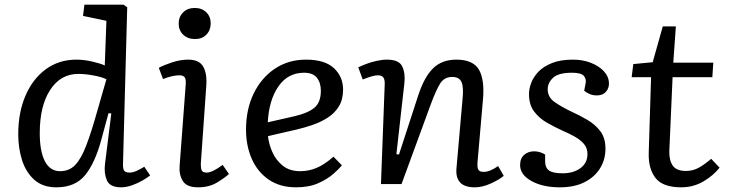

<svg xmlns="http://www.w3.org/2000/svg" viewBox="-20 -787 3132 821"><path d="M506 -89Q505 -67 510.5 -58Q516 -49 534 -49Q548 -49 564.5 -56.5Q581 -64 597 -74L622 -37Q610 -27 589 -15Q568 -3 544 5.5Q520 14 498 14Q450 14 437 -16Q424 -46 429 -86L456 -302L444 -303L413 -189Q386 -89 343.5 -37.5Q301 14 221 14Q163 14 127 -18Q91 -50 74.5 -101.5Q58 -153 58 -213Q58 -306 89 -378Q120 -450 176 -491Q232 -532 307 -532Q338 -532 373.5 -524Q409 -516 428 -507L435 -698L335 -719L341 -767H508L524 -756ZM237 -55Q276 -55 301.5 -81.5Q327 -108 349 -165.5Q371 -223 397 -316L435 -448Q415 -458 379.5 -464.5Q344 -471 315 -471Q239 -471 194.5 -402.5Q150 -334 150 -218Q150 -140 172 -97.5Q194 -55 237 -55Z M744 -686Q744 -715 763 -734Q782 -753 813 -753Q843 -753 862 -734.5Q881 -716 881 -687Q881 -658 862.5 -639Q844 -620 814 -620Q783 -620 763.5 -638.5Q744 -657 744 -686ZM774 -424Q776 -447 770 -456Q764 -465 747 -465Q734 -465 717 -461.5Q700 -458 677 -449L659 -497Q679 -508 715 -520Q751 -532 785 -532Q832 -532 849 -502Q866 -472 862 -419L839 -92Q838 -70 842 -59.5Q846 -49 864 -49Q888 -49 932 -82L959 -43Q942 -27 908 -6.5Q874 14 827 14Q778 14 761.5 -13.5Q745 -41 748 -77Z M1288 -532Q1369 -532 1408 -495.5Q1447 -459 1447 -404Q1447 -361 1429 -332Q1411 -303 1381.5 -284Q1352 -265 1317 -253Q1282 -241 1248 -233L1126 -205Q1129 -173 1144 -138Q1159 -103 1188.5 -79Q1218 -55 1264 -55Q1299 -55 1332.5 -68.5Q1366 -82 1406 -117L1442 -80Q1431 -66 1405.5 -43.5Q1380 -21 1340.5 -3.5Q1301 14 1246 14Q1177 14 1129 -19Q1081 -52 1056.5 -108Q1032 -164 1032 -233Q1032 -319 1064.5 -386.5Q1097 -454 1155 -493Q1213 -532 1288 -532ZM1352 -399Q1352 -433 1335 -454.5Q1318 -476 1280 -476Q1211 -476 1170.5 -417.5Q1130 -359 1125 -264L1239 -290Q1296 -303 1324 -326Q1352 -349 1352 -399Z M2134 -35Q2115 -19 2079 -2.5Q2043 14 2010 14Q1924 14 1932 -69L1958 -365Q1963 -414 1953.5 -436Q1944 -458 1914 -458Q1880 -458 1862.5 -430.5Q1845 -403 1822 -341L1697 0H1609L1625 -425Q1626 -447 1619 -456Q1612 -465 1595 -465Q1576 -465 1531 -447L1512 -499Q1524 -505 1544.5 -513Q1565 -521 1589.5 -526.5Q1614 -532 1635 -532Q1686 -532 1700 -503Q1714 -474 1709 -430L1675 -128L1686 -126L1768 -378Q1794 -458 1832 -495Q1870 -532 1931 -532Q2003 -532 2028 -489Q2053 -446 2045 -359L2022 -95Q2020 -70 2025.5 -61Q2031 -52 2048 -52Q2075 -52 2110 -77Z M2386 -46Q2432 -46 2462 -68Q2492 -90 2492 -128Q2492 -154 2477 -171.5Q2462 -189 2438 -202.5Q2414 -216 2386 -228Q2353 -243 2319.5 -262Q2286 -281 2264 -310Q2242 -339 2242 -385Q2242 -407 2251.5 -432.5Q2261 -458 2282.5 -480.5Q2304 -503 2340.5 -517.5Q2377 -532 2430 -532Q2472 -532 2506.5 -518.5Q2541 -505 2562 -482.5Q2583 -460 2584 -433Q2585 -411 2571.5 -395Q2558 -379 2532 -379Q2514 -379 2500 -385.5Q2486 -392 2478 -399L2484 -430Q2488 -450 2476 -463Q2464 -476 2426 -476Q2368 -476 2345 -454.5Q2322 -433 2322 -405Q2322 -371 2352.5 -350Q2383 -329 2423 -310Q2458 -294 2491.5 -274.5Q2525 -255 2547 -226Q2569 -197 2569 -151Q2569 -105 2546 -67.5Q2523 -30 2479.5 -8Q2436 14 2374 14Q2301 14 2252.5 -13Q2204 -40 2204 -81Q2204 -110 2221.5 -125Q2239 -140 2264 -140Q2278 -140 2291 -135.5Q2304 -131 2311 -126V-98Q2311 -70 2327.5 -58Q2344 -46 2386 -46Z M2688 -513 2771 -521 2814 -674H2870L2859 -519H3030L3026 -457H2856L2842 -141Q2841 -101 2857 -78.5Q2873 -56 2913 -56Q2944 -56 2970 -71Q2996 -86 3021 -108L3057 -70Q3029 -35 2986.5 -10.5Q2944 14 2893 14Q2814 14 2783 -26Q2752 -66 2754 -133L2764 -457H2681Z"/></svg>

Font: Literata 7pt
Style: Italic
Weight: 400
Italic angle: -2°
Designer: Latin by Veronika Burian and Jose Scaglione. Greek by Irene Vlachou. Cyrillic by Vera Evstafieva
Foundry: TypeTogether
Version: Version 3.002